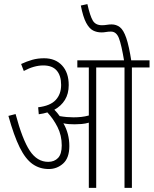

<svg xmlns="http://www.w3.org/2000/svg" viewBox="-20 -916 749 936"><path d="M318 -204Q318 -146 288 -119Q258 -92 218 -92Q173 -92 138.5 -116.5Q104 -141 76 -197.5Q48 -254 21 -351L56 -360Q89 -236 125 -181.5Q161 -127 215 -127Q245 -127 263 -146Q281 -165 281 -207Q281 -256 260.5 -296.5Q240 -337 211 -368Q192 -362 169 -359L166 -393Q225 -400 251.5 -428.5Q278 -457 278 -502Q278 -547 256.5 -572Q235 -597 191 -597Q146 -597 96 -570L83 -604Q111 -617 137.5 -624.5Q164 -632 195 -632Q250 -632 282.5 -597Q315 -562 315 -501Q315 -459 296.5 -429Q278 -399 245 -381Q260 -366 271 -350Q288 -347 305 -345.5Q322 -344 338 -344Q358 -344 376.5 -346Q395 -348 413 -353V-587H357V-622H709V-587H623V0H587V-587H449V0H413V-318Q396 -313 378 -311.5Q360 -310 344 -310Q330 -310 316 -311Q302 -312 289 -315Q318 -265 318 -204ZM586 -614Q572 -699 559.5 -730.5Q547 -762 521 -762Q508 -762 497 -760Q486 -758 475 -758Q452 -758 433.5 -767.5Q415 -777 400 -805Q385 -833 374 -889L406 -896Q419 -838 432.5 -815.5Q446 -793 477 -793Q489 -793 501 -795Q513 -797 524 -797Q547 -797 564.5 -783.5Q582 -770 595.5 -731Q609 -692 621 -614Z"/></svg>

Font: Noto Sans Devanagari ExtraCondensed ExtraLight
Style: Regular
Weight: 200
Width: 2
Designer: Jelle Bosma - Monotype Design Team
Foundry: Monotype Imaging Inc.
Version: Version 2.004; ttfautohint (v1.8.4.7-5d5b)